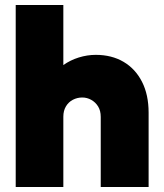

<svg xmlns="http://www.w3.org/2000/svg" viewBox="-20 -750 658 770"><path d="M43 0V-730H234V-489Q262 -509 296 -519.5Q330 -530 364 -530Q428 -530 475.5 -502Q523 -474 549.5 -422Q576 -370 576 -298V0H384V-281Q384 -306 373.5 -323Q363 -340 346 -349.5Q329 -359 310 -359Q290 -359 272.5 -350Q255 -341 244.5 -323.5Q234 -306 234 -282V0Z"/></svg>

Font: MuseoModerno Thin Black
Style: Regular
Weight: 900
Version: Version 1.002